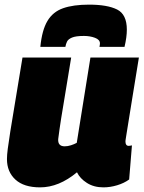

<svg xmlns="http://www.w3.org/2000/svg" viewBox="-20 -798 619 828"><path d="M153 10Q83 10 46.5 -23.5Q10 -57 10 -112Q10 -129 13.5 -156.5Q17 -184 24.5 -231.5Q32 -279 45 -356Q58 -433 77 -550H287Q273 -462 262 -398Q251 -334 243.5 -286Q236 -238 231 -198Q229 -167 259 -167Q272 -167 286 -171.5Q300 -176 311 -182L370 -550H579Q562 -445 551 -378Q540 -311 534 -272.5Q528 -234 525 -216.5Q522 -199 521.5 -194Q521 -189 521 -188Q521 -169 535 -169Q537 -169 540.5 -169.5Q544 -170 549 -171L537 -24Q515 -8 485 1Q455 10 426 10Q385 10 355 -9Q325 -28 312 -55Q234 10 153 10ZM364 -778Q443 -778 485 -757Q527 -736 527 -670Q527 -638 517 -596H409Q411 -606 411 -611Q411 -627 389.5 -635Q368 -643 342 -643Q307 -643 290.5 -636Q274 -629 269 -618.5Q264 -608 262 -596H154Q161 -668 184.5 -707.5Q208 -747 252 -762.5Q296 -778 364 -778Z"/></svg>

Font: Georama Black
Style: Italic
Weight: 900
Italic angle: -9°
Designer: Jean-Baptiste Levee
Foundry: Production Type
Version: Version 1.000